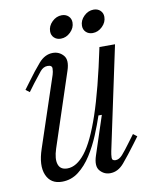

<svg xmlns="http://www.w3.org/2000/svg" viewBox="-81 -766 663 837"><g transform="rotate(-10 250.0 -347.5)"><path d="M126 10Q76 10 57.5 -33Q39 -76 63 -147L166 -456Q170 -468 170.5 -483Q171 -498 151 -498Q132 -498 118 -481Q104 -464 81 -434L55 -399L38 -412L61 -443Q93 -487 120.5 -518.5Q148 -550 183 -550Q211 -550 229.5 -529Q248 -508 233 -463L125 -136Q111 -93 119.5 -68Q128 -43 159 -43Q200 -43 238 -91.5Q276 -140 313 -249Q350 -358 388 -540H457L360 -84Q357 -70 356.5 -56Q356 -42 372 -42Q388 -42 403 -59Q418 -76 440 -106L466 -141L483 -128L460 -97Q428 -54 401 -22Q374 10 339 10Q312 10 294 -11Q276 -32 291 -77L347 -247H332Q319 -208 300.5 -163.5Q282 -119 257 -79.5Q232 -40 199.5 -15Q167 10 126 10ZM370 -605Q352 -605 340.5 -616Q329 -627 329 -644Q329 -668 348 -686.5Q367 -705 391 -705Q409 -705 420.5 -694Q432 -683 432 -666Q432 -642 413 -623.5Q394 -605 370 -605ZM229 -605Q211 -605 199.5 -616Q188 -627 188 -644Q188 -668 207 -686.5Q226 -705 250 -705Q268 -705 279.5 -694Q291 -683 291 -666Q291 -642 272 -623.5Q253 -605 229 -605Z"/></g></svg>

Font: Xanh Mono
Style: Italic
Weight: 400
Italic angle: -12°
Monospace: yes
Designer: Lam Bao, Duy Dao
Foundry: Yellow Type Foundry
Version: Version 3.101; ttfautohint (v1.8.3)